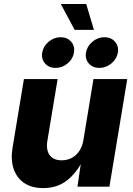

<svg xmlns="http://www.w3.org/2000/svg" viewBox="-20 -941 672 968"><path d="M197.3 7.3Q140.6 7.3 102.5 -18.1Q64.5 -43.5 48.8 -89.6Q33.2 -135.7 43.5 -197.8L100.6 -542.5H270.5L218.8 -231Q211.4 -185.1 230.5 -158.9Q249.5 -132.8 291 -132.8Q318.8 -132.8 341.6 -144.8Q364.3 -156.7 379.6 -179.4Q395 -202.1 400.4 -234.4L451.2 -542.5H621.6L531.7 0H370.6L390.6 -137.7H399.9Q368.7 -72.3 319.1 -32.5Q269.5 7.3 197.3 7.3ZM481 -598.6Q447.3 -598.6 427.7 -621.1Q408.2 -643.6 413.6 -675.8Q418.9 -708 446 -730.7Q473.1 -753.4 506.8 -753.4Q540 -753.4 559.8 -730.7Q579.6 -708 574.2 -675.8Q568.8 -643.6 541.5 -621.1Q514.2 -598.6 481 -598.6ZM259.8 -598.6Q226.6 -598.6 207 -621.1Q187.5 -643.6 192.9 -675.8Q198.2 -708 225.3 -730.7Q252.4 -753.4 285.6 -753.4Q319.3 -753.4 338.9 -730.7Q358.4 -708 353 -675.8Q347.7 -643.6 320.6 -621.1Q293.5 -598.6 259.8 -598.6ZM356.4 -790.5 286.6 -920.9H414.6L453.6 -790.5Z"/></svg>

Font: Inter 16pt ExtraBold
Style: Italic
Weight: 800
Italic angle: -9.3988°
Version: Version 4.001;git-66647c0bb